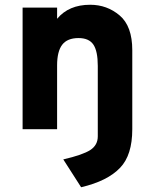

<svg xmlns="http://www.w3.org/2000/svg" viewBox="-20 -543 646 807"><path d="M321 244 246 127Q328 108 359.5 87.5Q391 67 391 30V-266Q391 -328 372.5 -355.5Q354 -383 310 -383Q263 -383 241.5 -355Q220 -327 220 -268V0H75V-511H220V-464Q269 -523 359 -523Q430 -523 483 -478Q536 -433 536 -332V0Q536 109 485 162Q432 218 321 244Z"/></svg>

Font: Overpass Heavy
Style: Regular
Weight: 900
Designer: Delve Withrington, Thomas Jockin
Foundry: Delve Fonts
Version: Version 3.000;DELV;Overpass